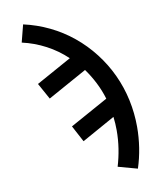

<svg xmlns="http://www.w3.org/2000/svg" viewBox="-84 -598 768 890"><g transform="rotate(-10 300.0 -152.5)"><path d="M493 223 402 198Q414 158 420.5 116Q427 74 427 31Q427 15 426 -1Q425 -17 423 -33L267 54L226 -23L405 -122Q393 -162 374 -199.5Q355 -237 331 -270L147 -168L105 -244L271 -336Q228 -377 175 -405Q122 -433 64 -446L85 -528Q148 -514 206 -486Q264 -458 313.5 -417.5Q363 -377 402.5 -326Q442 -275 469 -217Q496 -159 509.5 -96Q523 -33 523 31Q523 80 515.5 128.5Q508 177 493 223Z"/></g></svg>

Font: Iosevka Aile Medium
Style: Regular
Weight: 500
Designer: Belleve Invis
Foundry: Belleve Invis
Version: Version 27.3.5; ttfautohint (v1.8.4)